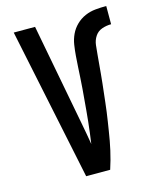

<svg xmlns="http://www.w3.org/2000/svg" viewBox="-112 -820 724 896"><g transform="rotate(-15 250.0 -371.5)"><path d="M192 0 39 -735H142L235 -245Q240 -218 245 -191.5Q250 -165 254 -139Q258 -165 261 -191Q264 -217 267 -242.5Q270 -268 272 -294Q274 -320 276.5 -346.5Q279 -373 281 -399Q283 -425 284.5 -451Q286 -477 287.5 -503Q289 -529 291 -555Q293 -581 297 -607Q301 -633 312 -656.5Q323 -680 342 -698.5Q361 -717 385 -727.5Q409 -738 435.5 -740.5Q462 -743 488 -743V-655Q465 -655 443.5 -647.5Q422 -640 409.5 -621Q397 -602 394.5 -579Q392 -556 390 -533.5Q388 -511 386 -488.5Q384 -466 382 -443.5Q380 -421 377.5 -398.5Q375 -376 372.5 -354Q370 -332 367.5 -309.5Q365 -287 362 -264.5Q359 -242 355.5 -220Q352 -198 348.5 -175.5Q345 -153 341 -131Q337 -109 332 -87Q327 -65 321 -43Q315 -21 308 0Z"/></g></svg>

Font: Iosevka Custom Semibold
Style: Regular
Weight: 600
Designer: Belleve Invis
Foundry: Belleve Invis
Version: Version 27.0.2; ttfautohint (v1.8.4)